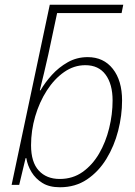

<svg xmlns="http://www.w3.org/2000/svg" viewBox="-20 -780 570 810"><path d="M233 10Q188 10 159 -8Q130 -26 113 -54Q96 -82 91 -113H88L61 0H29L190 -760H500L493 -725H221L184 -551Q176 -516 166 -473Q156 -430 148 -399H151Q170 -432 199 -464Q228 -496 266 -517.5Q304 -539 350 -539Q417 -539 456 -489.5Q495 -440 495 -356Q495 -293 478.5 -228.5Q462 -164 429 -110Q396 -56 347 -23Q298 10 233 10ZM232 -25Q287 -25 328.5 -54.5Q370 -84 398 -132Q426 -180 440.5 -239Q455 -298 455 -356Q455 -425 425.5 -465Q396 -505 340 -505Q292 -505 250.5 -476Q209 -447 177.5 -398Q146 -349 128.5 -289Q111 -229 111 -167Q111 -96 143.5 -60.5Q176 -25 232 -25Z"/></svg>

Font: Noto Sans Disp ExtLt
Style: Italic
Weight: 200
Italic angle: -12°
Designer: Monotype Design Team
Foundry: Monotype Imaging Inc.
Version: Version 2.000;GOOG;noto-source:20170915:90ef993387c0